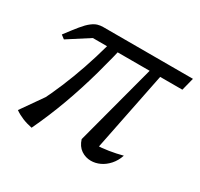

<svg xmlns="http://www.w3.org/2000/svg" viewBox="-112 -623 802 771"><g transform="rotate(30 289.0 -237.0)"><path d="M115 10Q90 5 69.5 -3.5Q49 -12 32 -24L144 -184L63 -48Q117 -145 158.5 -254.5Q200 -364 229 -484H277Q258 -399 234.5 -314.5Q211 -230 181.5 -149Q152 -68 115 10ZM381 -31 368 -59Q399 -60 430.5 -65Q462 -70 492 -78Q483 -51 466 -32Q449 -13 428.5 -3.5Q408 6 387 6Q362 6 341.5 -8Q321 -22 312 -51L427 -484H472ZM50 -362 33 -375Q60 -411 78 -433Q96 -455 110.5 -466Q125 -477 137 -480.5Q149 -484 162 -484H578L563 -425H148Z"/></g></svg>

Font: Piazzolla 24pt
Style: Italic
Weight: 400
Italic angle: -11.3°
Designer: Juan Pablo del Peral
Foundry: Huerta Tipografica
Version: Version 2.005